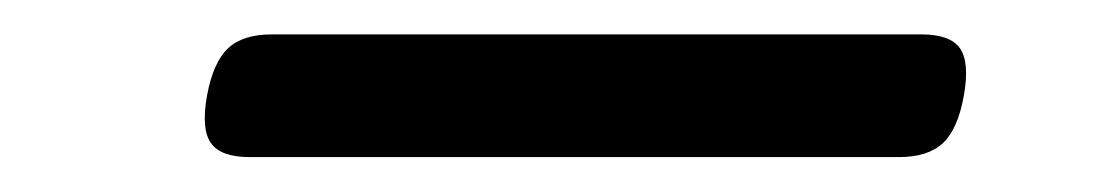

<svg xmlns="http://www.w3.org/2000/svg" viewBox="-20 -339 640 110"><path d="M135.7 -319.3Q119.1 -319.3 110.6 -311.3Q102.1 -303.2 98.6 -284.2Q95.2 -265.1 100.8 -257.1Q106.4 -249 123 -249H495.1Q511.7 -249 520.3 -257.1Q528.8 -265.1 532.2 -284.2Q535.6 -303.2 530 -311.3Q524.4 -319.3 507.8 -319.3Z"/></svg>

Font: Courier Prime Code
Style: Italic
Weight: 400
Italic angle: -10°
Designer: Alan Dague-Greene
Foundry: Quote-Unquote Apps
Version: Version 3.18